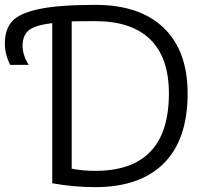

<svg xmlns="http://www.w3.org/2000/svg" viewBox="-129 -760 832 790"><path d="M263 10Q174 10 86 -6V-665Q13 -656 -11.5 -634.5Q-36 -613 -36 -572Q-36 -533 -11 -493H-87Q-109 -536 -109 -580Q-109 -640 -78.5 -673Q-48 -706 33 -723Q114 -740 263 -740Q446 -740 544.5 -645.5Q643 -551 643 -375Q643 -186 545 -88Q447 10 263 10ZM166 -672V-66Q211 -57 263 -57Q566 -57 566 -375Q566 -523 489 -598Q412 -673 263 -673Q194 -673 166 -672Z"/></svg>

Font: Mplus 1p
Style: Regular
Weight: 400
Version: Version 1.061